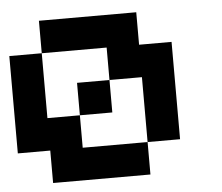

<svg xmlns="http://www.w3.org/2000/svg" viewBox="-45 -606 756 655"><g transform="rotate(-5 333.5 -278.0)"><path d="M333.3 -222.2H222.2V-333.3H333.3ZM111.1 -111.1H0V-444.4H111.1V-222.2H222.2V-111.1H444.4V0H111.1ZM333.3 -444.4H111.1V-555.6H444.4V-444.4H555.6V-111.1H444.4V-333.3H333.3Z"/></g></svg>

Font: Pixeloid Mono
Style: Regular
Weight: 400
Monospace: yes
Designer: GGBotNet
Foundry: GGBotNet
Version: 0.5